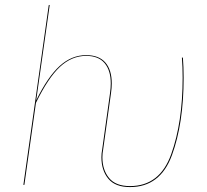

<svg xmlns="http://www.w3.org/2000/svg" viewBox="-20 -751 839 780"><path d="M392 -112Q392 -128 395 -143L427 -373Q430 -394 430 -412Q430 -465 405 -494.5Q380 -524 330 -524Q271 -524 223 -479Q175 -434 126 -333L79 0H75L178 -730L182 -731L127 -343Q174 -439 222.5 -483Q271 -527 330 -527Q382 -527 408 -497Q434 -467 434 -412Q434 -394 431 -373L399 -143Q396 -128 396 -112Q396 -61 423 -28Q450 5 508 5Q629 5 675.5 -124.5Q722 -254 722 -435Q722 -480 719 -517H723Q726 -480 726 -435Q726 -250 678.5 -120.5Q631 9 508 9Q448 9 420 -25Q392 -59 392 -112Z"/></svg>

Font: Fira Sans Condensed Four
Style: Italic
Weight: 100
Width: 3
Italic angle: -8°
Designer: bBox Type GmbH & Carrois Corporate GbR & Edenspiekermann AG
Foundry: bBox Type GmbH & Carrois Corporate GbR & Edenspiekermann AG
Version: Version 4.301